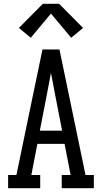

<svg xmlns="http://www.w3.org/2000/svg" viewBox="-20 -997 540 1017"><path d="M23 0V-70H67L154 -490L205 -735H295L433 -70H477V0H307V-70H354L322 -235H178L146 -70H193V0ZM191 -305H309L273 -490Q267 -520 261.5 -550.5Q256 -581 250 -611Q244 -581 238.5 -550.5Q233 -520 227 -490ZM143 -797 80 -849 207 -977H293L420 -849L357 -797L250 -925Z"/></svg>

Font: Iosevka Gothic
Style: Regular
Weight: 400
Monospace: yes
Designer: Belleve Invis
Foundry: Belleve Invis
Version: Version 15.5.1; ttfautohint (v1.8.4)